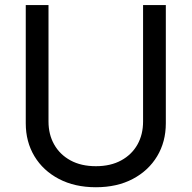

<svg xmlns="http://www.w3.org/2000/svg" viewBox="-20 -748 777 779"><path d="M369.1 11.7Q283.2 11.7 219 -22Q154.8 -55.7 119.6 -114.3Q84.5 -172.9 84.5 -247.6V-727.5H176.8V-254.9Q176.8 -202.1 200 -161.4Q223.1 -120.6 266.1 -97.2Q309.1 -73.7 369.1 -73.7Q428.7 -73.7 471.7 -97.2Q514.6 -120.6 537.6 -161.4Q560.5 -202.1 560.5 -254.9V-727.5H652.8V-247.6Q652.8 -172.9 617.7 -114.3Q582.5 -55.7 518.8 -22Q455.1 11.7 369.1 11.7Z"/></svg>

Font: Inter 17pt
Style: Regular
Weight: 400
Version: Version 4.001;git-66647c0bb